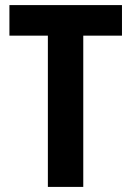

<svg xmlns="http://www.w3.org/2000/svg" viewBox="-20 -734 515 754"><path d="M307 0H168V-594H17V-714H459V-594H307Z"/></svg>

Font: Noto Sans Gurmukhi Condensed
Style: Bold
Weight: 700
Width: 3
Designer: Jelle Bosma - Monotype Design Team
Foundry: Monotype Imaging Inc.
Version: Version 2.004; ttfautohint (v1.8.4.7-5d5b)